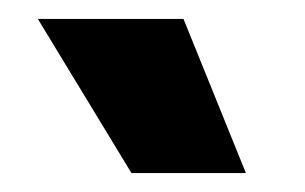

<svg xmlns="http://www.w3.org/2000/svg" viewBox="-20 -773 323 203"><path d="M119 -590 20 -753H174L240 -590Z"/></svg>

Font: Bricolage Grotesque 24pt SemiCondensed ExtraBold
Style: Regular
Weight: 800
Width: 4
Designer: Mathieu Triay
Foundry: Atelier Triay
Version: Version 1.001;gftools[0.9.33.dev8+g029e19f]